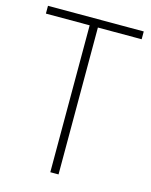

<svg xmlns="http://www.w3.org/2000/svg" viewBox="-109 -785 671 856"><g transform="rotate(15 226.5 -357.0)"><path d="M245 0V-678H447V-714H5V-678H207V0Z"/></g></svg>

Font: Noto Sans Gurmukhi UI SemiCondensed ExtraLight
Style: Regular
Weight: 200
Width: 4
Designer: Jelle Bosma - Monotype Design Team
Foundry: Monotype Imaging Inc.
Version: Version 2.004